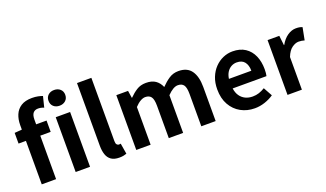

<svg xmlns="http://www.w3.org/2000/svg" viewBox="-77 -1321 3126 1843"><g transform="rotate(-20 1486.0 -399.5)"><path d="M103.8 0V-605.1Q103.8 -663.3 123.3 -710.1Q142.9 -756.8 185.6 -784.3Q228.3 -811.7 298.3 -811.7Q331.7 -811.7 358.9 -806Q386.1 -800.3 405.1 -793.1L377.7 -683.3Q349.6 -696.2 318.4 -696.2Q285.8 -696.2 268.1 -675.3Q250.3 -654.4 250.3 -607.9V0ZM28.4 -444.1V-553.2L112.3 -559.8H356.6V-444.1ZM450.3 0V-559.8H597.1V0ZM523.9 -650.6Q486.3 -650.6 462.5 -672.6Q438.8 -694.5 438.8 -731.4Q438.8 -767.1 462.5 -789Q486.3 -810.8 523.9 -810.8Q561.5 -810.8 585.8 -789Q610 -767.1 610 -731.4Q610 -694.5 585.8 -672.6Q561.5 -650.6 523.9 -650.6Z M892.5 13.8Q841.2 13.8 810.9 -7.4Q780.5 -28.5 767.4 -67.1Q754.3 -105.8 754.3 -157.3V-797.9H901V-151.3Q901 -125.9 910.5 -115.9Q920 -105.8 930 -105.8Q934.6 -105.8 938.6 -106.3Q942.6 -106.8 949.8 -107.8L967.7 1.2Q955.3 6.1 936.8 9.9Q918.3 13.8 892.5 13.8Z M1069.3 0V-559.8H1189L1200.4 -485.1H1203.2Q1238.4 -521.4 1279.3 -547.5Q1320.2 -573.5 1374.9 -573.5Q1435.2 -573.5 1471.8 -548.2Q1508.4 -522.9 1528.5 -476Q1567.7 -516.9 1610.2 -545.2Q1652.8 -573.5 1707.1 -573.5Q1796.6 -573.5 1838.4 -514.3Q1880.3 -455 1880.3 -349.1V0H1733.7V-330.9Q1733.7 -396 1714.9 -421.9Q1696.1 -447.7 1655.5 -447.7Q1632.1 -447.7 1605.4 -432.2Q1578.7 -416.8 1548 -385.1V0H1401.5V-330.9Q1401.5 -396 1382.4 -421.9Q1363.3 -447.7 1322.7 -447.7Q1299.6 -447.7 1272.5 -432.2Q1245.4 -416.8 1216 -385.1V0Z M2277.4 13.8Q2198.9 13.8 2135.7 -21.2Q2072.5 -56.1 2035.4 -121.9Q1998.2 -187.7 1998.2 -279.9Q1998.2 -348.1 2019.8 -402.2Q2041.4 -456.3 2078.6 -494.8Q2115.8 -533.2 2162.5 -553.4Q2209.3 -573.5 2258.7 -573.5Q2336.1 -573.5 2388 -539.3Q2439.9 -505.1 2466.4 -444.7Q2492.8 -384.4 2492.8 -306.4Q2492.8 -285.9 2490.9 -267.6Q2488.9 -249.4 2486.1 -238.4H2140.7Q2146.9 -192.8 2168.2 -162.1Q2189.4 -131.4 2222.1 -115.5Q2254.8 -99.6 2296.6 -99.6Q2330.6 -99.6 2361 -109.4Q2391.3 -119.3 2422.1 -138.2L2471.6 -47.9Q2430.7 -19.8 2380 -3Q2329.4 13.8 2277.4 13.8ZM2138.4 -336.9H2367.3Q2367.3 -393.2 2341.4 -426.7Q2315.6 -460.2 2261.1 -460.2Q2232 -460.2 2206.2 -446.4Q2180.4 -432.6 2162.4 -405.4Q2144.4 -378.2 2138.4 -336.9Z M2614.3 0V-559.8H2734L2745.4 -460.8H2748.2Q2778.9 -515.8 2821.2 -544.7Q2863.5 -573.5 2907.3 -573.5Q2930.7 -573.5 2945.4 -570.4Q2960.2 -567.2 2972.4 -561.8L2947.8 -435.2Q2932.4 -439.4 2919.5 -441.8Q2906.6 -444.2 2888.3 -444.2Q2856.4 -444.2 2820.7 -419.3Q2785 -394.4 2761 -333.6V0Z"/></g></svg>

Font: Noto Sans TC
Style: Regular
Weight: 100
Designer: Ryoko NISHIZUKA 西塚涼子 (kana, bopomofo & ideographs); Paul D. Hunt (Latin, Greek & Cyrillic); Sandoll Communications 산돌커뮤니
Foundry: Adobe
Version: Version 2.004;hotconv 1.0.118;makeotfexe 2.5.65603